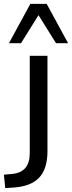

<svg xmlns="http://www.w3.org/2000/svg" viewBox="-76 -774 370 987"><path d="M-49 193 -56 124 -12 120Q77 111 77 13V-487H168V3Q168 93 126 138.5Q84 184 -6 190ZM-30 -552 80 -754H164L274 -552H212L122 -696L32 -552Z"/></svg>

Font: Nunito Sans Medium
Style: Regular
Weight: 500
Designer: Vernon Adams
Foundry: Vernon Adams
Version: Version 3.101; ttfautohint (v1.8.4.7-5d5b);gftools[0.9.27]